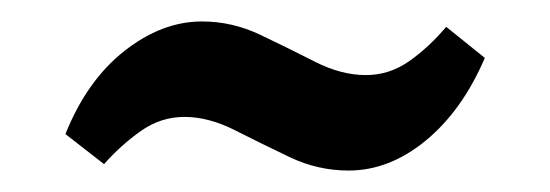

<svg xmlns="http://www.w3.org/2000/svg" viewBox="-20 -332 513 179"><path d="M305 -173Q276.3 -173 250.1 -185.5Q223.9 -198 199.2 -210.5Q174.6 -223 152 -223Q130 -223 111.5 -210Q93 -197 77 -179L41 -207Q61 -257 96 -284.5Q131 -312 168.3 -312Q196.6 -312 222.8 -299.5Q249 -287 273.5 -274.5Q298.1 -262 321.1 -262Q343 -262 361.5 -275Q380 -288 396 -307L432 -278Q411 -229 377 -201Q343 -173 305 -173Z"/></svg>

Font: Yrsa
Style: Regular
Weight: 400
Designer: Anna Giedrys (Yrsa+Rasa design), David Brezina (Yrsa art-direction, Rasa art-direction, design)
Foundry: Rosetta Type Foundry
Version: Version 2.004